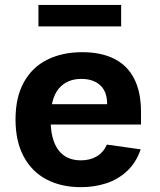

<svg xmlns="http://www.w3.org/2000/svg" viewBox="-20 -762 660 794"><path d="M320.2 -546.2Q397.8 -546.2 452.1 -519Q506.4 -491.8 534.8 -436.8Q563.1 -381.7 563.1 -299.2V-247.1H157.8V-331.2H443.9L423 -312.6V-332Q423 -383.1 394.5 -409.4Q365.9 -435.7 316.1 -435.7Q256.8 -435.7 223 -395.5Q189.2 -355.4 189.2 -268.3Q189.2 -185.5 221 -142.2Q252.9 -98.9 314.6 -98.9Q351.9 -98.9 379.5 -115Q407.2 -131.2 422.2 -164L561.8 -144.4Q542.8 -89 504.8 -54Q466.8 -18.9 418 -3.5Q369.2 12 314.2 12Q233.7 12 172.8 -19.8Q112 -51.5 78.1 -114.4Q44.2 -177.3 44.2 -268.3Q44.2 -359.8 78.8 -422.2Q113.5 -484.5 175.7 -515.3Q237.8 -546.2 320.2 -546.2ZM481 -652.8H139V-741.6H481Z"/></svg>

Font: Monaspace Neon Var ExtraLight
Style: Regular
Weight: 200
Designer: Riley Cran and the Lettermatic Team
Version: Version 1.200 (Monaspace Neon Var)